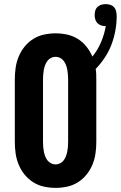

<svg xmlns="http://www.w3.org/2000/svg" viewBox="-20 -905 587 933"><path d="M250 8Q222 8 194 2Q166 -4 142 -19Q118 -34 100 -56Q82 -78 71 -104.5Q60 -131 56 -159Q52 -187 52 -215V-520Q52 -548 56 -576Q60 -604 71 -630.5Q82 -657 100 -679Q118 -701 142 -716Q166 -731 194 -737Q222 -743 250 -743Q278 -743 306 -737Q334 -731 358 -716Q382 -701 400 -678.5Q418 -656 429 -630Q455 -662 471 -700Q487 -738 494 -778H493Q482 -778 471.5 -781.5Q461 -785 453.5 -792.5Q446 -800 443 -810.5Q440 -821 440 -832Q440 -843 443 -853.5Q446 -864 454 -871.5Q462 -879 472.5 -882Q483 -885 493 -885Q505 -885 516 -881.5Q527 -878 534.5 -869.5Q542 -861 544.5 -849.5Q547 -838 547 -826Q547 -791 540.5 -756Q534 -721 521.5 -688Q509 -655 489.5 -625.5Q470 -596 445 -570Q447 -558 447.5 -545.5Q448 -533 448 -520V-215Q448 -187 444 -159Q440 -131 429 -104.5Q418 -78 400 -56Q382 -34 358 -19Q334 -4 306 2Q278 8 250 8ZM250 -106Q262 -106 272.5 -111.5Q283 -117 290 -126.5Q297 -136 301 -147Q305 -158 307 -169Q309 -180 310 -191.5Q311 -203 311 -215V-520Q311 -532 310 -543.5Q309 -555 307 -566Q305 -577 301 -588Q297 -599 290 -608.5Q283 -618 272.5 -623.5Q262 -629 250 -629Q238 -629 227.5 -623.5Q217 -618 210 -608.5Q203 -599 199 -588Q195 -577 193 -566Q191 -555 190 -543.5Q189 -532 189 -520V-215Q189 -203 190 -191.5Q191 -180 193 -169Q195 -158 199 -147Q203 -136 210 -126.5Q217 -117 227.5 -111.5Q238 -106 250 -106Z"/></svg>

Font: Iosevka Curly Slab Heavy
Style: Regular
Weight: 900
Monospace: yes
Designer: Belleve Invis
Foundry: Belleve Invis
Version: Version 22.1.2; ttfautohint (v1.8.4)